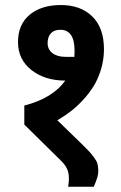

<svg xmlns="http://www.w3.org/2000/svg" viewBox="-20 -737 476 755"><path d="M388.8 -543.4Q388.8 -503 377.5 -465.2Q366.2 -427.5 348.2 -398.3Q330.1 -369.2 305.4 -342.7Q280.6 -316.2 256.3 -297.8Q232 -279.3 205.5 -264.1L297.1 -175.1Q317.1 -155.5 327.8 -144.4Q338.4 -133.4 349 -119Q359.7 -104.7 362.7 -94.5Q365.8 -84.3 366.4 -69.5Q367.1 -54.7 362.5 -39.3Q357.9 -23.9 348.8 -2.6H248Q253.7 -36.1 248.5 -58.9Q243.3 -81.7 222.4 -102.5L75.6 -247.2V-321.9Q186.8 -350.6 236.8 -420.1Q156.4 -420.1 103.6 -461.6Q50.8 -503 50.8 -571.9Q50.8 -640.7 96.7 -679Q142.5 -717.2 219.6 -717.2Q296.7 -717.2 342.7 -672.5Q388.8 -627.7 388.8 -543.4ZM273.2 -537.4Q273.2 -619.9 217.2 -619.9Q192.9 -619.9 180.1 -606Q167.2 -592.1 167.2 -567.5Q167.2 -543 186.1 -528.2Q205 -513.5 236.8 -513.5H272.4Q273.2 -521.3 273.2 -537.4Z"/></svg>

Font: Puralecka Narrow
Style: Bold
Weight: 700
Designer: Hector Gatti, Marcela Romero, Pablo Cosgaya and Nicolas Silva
Version: Version 1.004;PS 001.004;hotconv 1.0.70;makeotf.lib2.5.58329